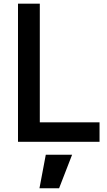

<svg xmlns="http://www.w3.org/2000/svg" viewBox="-20 -765 579 1036"><path d="M77.1 0V-745.1H194.8V-105H517.1V0ZM192.9 251 227.1 69.8H369.1L298.8 251Z"/></svg>

Font: Plus Jakarta Sans SemiBold
Style: Regular
Weight: 600
Designer: Gumpita Rahayu
Foundry: Tokotype
Version: Version 2.006